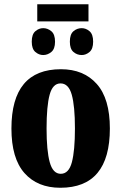

<svg xmlns="http://www.w3.org/2000/svg" viewBox="-20 -877 573 907"><path d="M156 -776V-857H398V-776ZM184 -617Q164 -617 147 -631.5Q130 -646 130 -680Q130 -715 147 -729.5Q164 -744 184 -744Q205 -744 222.5 -729.5Q240 -715 240 -680Q240 -646 222.5 -631.5Q205 -617 184 -617ZM366 -617Q344 -617 327 -631.5Q310 -646 310 -680Q310 -715 327 -729.5Q344 -744 366 -744Q386 -744 403 -729.5Q420 -715 420 -680Q420 -646 403 -631.5Q386 -617 366 -617ZM265 10Q157 10 95.5 -59.5Q34 -129 34 -270Q34 -550 268 -550Q375 -550 437 -480.5Q499 -411 499 -270Q499 10 265 10ZM267 -56Q305 -56 319.5 -110.5Q334 -165 334 -270Q334 -376 319 -429.5Q304 -483 266 -483Q229 -483 214.5 -429.5Q200 -376 200 -270Q200 -165 215 -110.5Q230 -56 267 -56Z"/></svg>

Font: Noto Serif ExtraCondensed Black
Style: Regular
Weight: 900
Width: 2
Designer: Monotype Design Team
Foundry: Monotype Imaging Inc.
Version: Version 2.015; ttfautohint (v1.8.4.7-5d5b)